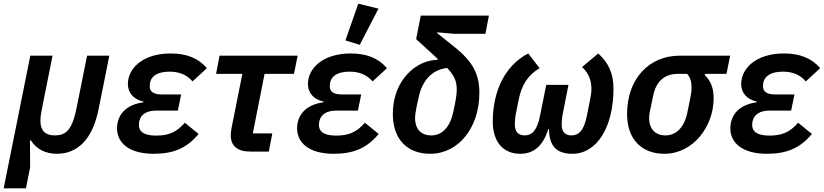

<svg xmlns="http://www.w3.org/2000/svg" viewBox="-40 -825 4486 1045"><path d="M-20 200H101L124 86L123 -61H128C158 -14 207 12 269 12C382 12 463 -66 496 -228L555 -522H434L376 -234C352 -114 316 -88 258 -88C207 -88 180 -114 180 -167C180 -189 183 -208 190 -242L246 -522H125Z M966 -157C920 -104 876 -87 809 -87C742 -87 716 -110 716 -143C716 -154 717 -160 718 -165C726 -201 757 -223 809 -223H928L946 -311H839C794 -311 775 -328 775 -354C775 -363 776 -370 777 -377C785 -411 817 -435 883 -435C938 -435 977 -417 1008 -382L1086 -454C1040 -508 976 -534 889 -534C736 -534 656 -452 656 -368C656 -322 684 -285 741 -272L740 -268C647 -256 597 -201 597 -126C597 -48 662 12 796 12C905 12 977 -19 1041 -96Z M1423 0 1442 -99H1336L1400 -423H1560L1580 -522H1155L1136 -423H1279L1220 -127C1217 -112 1216 -97 1216 -88C1216 -31 1252 0 1323 0Z M2020 -778 1910 -805 1840 -605 1918 -581ZM1946 -157C1900 -104 1856 -87 1789 -87C1722 -87 1696 -110 1696 -143C1696 -154 1697 -160 1698 -165C1706 -201 1737 -223 1789 -223H1908L1926 -311H1819C1774 -311 1755 -328 1755 -354C1755 -363 1756 -370 1757 -377C1765 -411 1797 -435 1863 -435C1918 -435 1957 -417 1988 -382L2066 -454C2020 -508 1956 -534 1869 -534C1716 -534 1636 -452 1636 -368C1636 -322 1664 -285 1721 -272L1720 -268C1627 -256 1577 -201 1577 -126C1577 -48 1642 12 1776 12C1885 12 1957 -19 2021 -96Z M2602 -641 2621 -740H2250L2225 -612L2342 -505L2341 -499C2227 -499 2098 -390 2098 -205C2098 -66 2178 12 2301 12C2457 12 2569 -132 2569 -319C2569 -419 2537 -488 2429 -573L2339 -645L2340 -649L2432 -641ZM2446 -337C2446 -311 2440 -273 2426 -211C2408 -132 2366 -88 2307 -88C2249 -88 2219 -126 2219 -182C2219 -201 2225 -237 2239 -297C2258 -385 2310 -446 2394 -455C2435 -411 2446 -380 2446 -337Z M3054 -363H2933L2899 -194C2883 -115 2856 -88 2815 -88C2781 -88 2762 -108 2762 -147C2762 -164 2764 -188 2769 -213L2783 -282C2799 -363 2834 -417 2897 -454L2835 -534C2707 -468 2642 -327 2642 -163C2642 -53 2699 12 2791 12C2861 12 2914 -26 2944 -122H2948C2949 -27 2992 12 3076 12C3208 12 3299 -132 3299 -343C3299 -424 3272 -484 3216 -534L3128 -460C3164 -427 3179 -388 3179 -340C3179 -324 3176 -303 3172 -284L3154 -194C3138 -113 3109 -88 3070 -88C3036 -88 3017 -108 3017 -147C3017 -160 3018 -180 3023 -206Z M3914 -423 3934 -522H3659C3491 -522 3373 -394 3373 -205C3373 -66 3453 12 3576 12C3732 12 3844 -136 3844 -289C3844 -346 3829 -384 3796 -416L3797 -423ZM3700 -423C3718 -402 3724 -380 3724 -347C3724 -329 3721 -311 3717 -291L3702 -217C3686 -133 3641 -88 3582 -88C3524 -88 3493 -126 3493 -182C3493 -196 3495 -208 3497 -218L3515 -304C3531 -383 3577 -423 3651 -423Z M4304 -157C4258 -104 4214 -87 4147 -87C4080 -87 4054 -110 4054 -143C4054 -154 4055 -160 4056 -165C4064 -201 4095 -223 4147 -223H4266L4284 -311H4177C4132 -311 4113 -328 4113 -354C4113 -363 4114 -370 4115 -377C4123 -411 4155 -435 4221 -435C4276 -435 4315 -417 4346 -382L4424 -454C4378 -508 4314 -534 4227 -534C4074 -534 3994 -452 3994 -368C3994 -322 4022 -285 4079 -272L4078 -268C3985 -256 3935 -201 3935 -126C3935 -48 4000 12 4134 12C4243 12 4315 -19 4379 -96Z"/></svg>

Font: Braiins Sans SemiBold
Style: Italic
Weight: 600
Italic angle: -11.31°
Designer: Mike Abbink, Paul van der Laan, Pieter van Rosmalen, Jiri Chlebus, Lubos Buracinsky
Foundry: Bold Monday, Sudetype
Version: Version 1.000;hotconv 1.0.109;makeotfexe 2.5.65596